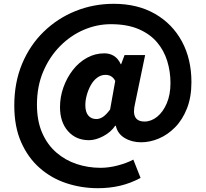

<svg xmlns="http://www.w3.org/2000/svg" viewBox="-20 -789 1081 1008"><path d="M494 199Q408 199 329 173Q250 147 188.5 93Q127 39 91 -42.5Q55 -124 55 -235Q55 -356 96 -454Q137 -552 209.5 -622.5Q282 -693 376.5 -731Q471 -769 577 -769Q702 -769 793.5 -716.5Q885 -664 935 -571.5Q985 -479 985 -358Q985 -279 961.5 -219.5Q938 -160 899 -120.5Q860 -81 813.5 -61.5Q767 -42 721 -42Q672 -42 634.5 -64.5Q597 -87 588 -129H585Q562 -95 522 -74Q482 -53 447 -53Q379 -53 337 -100.5Q295 -148 295 -227Q295 -280 313 -330.5Q331 -381 362.5 -421.5Q394 -462 436.5 -485.5Q479 -509 528 -509Q556 -509 578 -495.5Q600 -482 614 -452H616L634 -500H742L689 -245Q666 -151 739 -151Q774 -151 805 -176Q836 -201 855.5 -246.5Q875 -292 875 -353Q875 -413 858 -468.5Q841 -524 804 -567.5Q767 -611 707 -636.5Q647 -662 562 -662Q489 -662 420 -632.5Q351 -603 295.5 -547Q240 -491 207 -413.5Q174 -336 174 -240Q174 -155 201 -92.5Q228 -30 275 11Q322 52 382 72Q442 92 508 92Q552 92 599 79.5Q646 67 680 49L718 145Q666 173 611 186Q556 199 494 199ZM486 -164Q503 -164 520 -175Q537 -186 558 -214L585 -364Q577 -380 564 -388Q551 -396 534 -396Q510 -396 490 -381Q470 -366 456.5 -341.5Q443 -317 435.5 -289.5Q428 -262 428 -237Q428 -201 443.5 -182.5Q459 -164 486 -164Z"/></svg>

Font: Noto Sans HK Thin Black
Style: Regular
Weight: 900
Version: Version 2.004-H2;hotconv 1.0.118;makeotfexe 2.5.65603